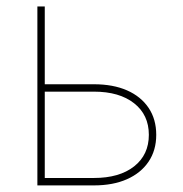

<svg xmlns="http://www.w3.org/2000/svg" viewBox="-20 -562 554 582"><path d="M106 -306.6H264.6Q322.8 -306.6 365 -288.1Q407.2 -269.5 430.4 -235.1Q453.6 -200.7 453.6 -153.3Q453.6 -106.4 430.4 -72Q407.2 -37.6 365 -18.8Q322.8 0 264.6 0H93.3V-542.5H115.7V-22.5H264.6Q341.8 -22.5 386.5 -57.6Q431.2 -92.8 431.2 -153.3Q431.2 -213.9 386.5 -249Q341.8 -284.2 264.6 -284.2H106Z"/></svg>

Font: Inter 16pt Thin
Style: Regular
Weight: 250
Version: Version 4.001;git-66647c0bb